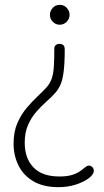

<svg xmlns="http://www.w3.org/2000/svg" viewBox="-20 -766 431 792"><path d="M221 6Q159 6 118 -18Q77 -42 56.5 -83Q36 -124 36 -174Q36 -223 52 -259Q68 -295 91 -322Q114 -349 136.5 -370Q159 -391 174 -408Q189 -426 195 -447Q201 -468 202.5 -497Q204 -526 204 -565Q204 -575 210 -580Q216 -585 226 -585Q235 -585 241 -580Q247 -575 247 -562Q247 -504 242.5 -470Q238 -436 229.5 -417Q221 -398 209 -384Q193 -366 171.5 -347Q150 -328 129.5 -304.5Q109 -281 95.5 -250Q82 -219 82 -177Q82 -113 118 -75.5Q154 -38 225 -38Q257 -38 277.5 -44.5Q298 -51 310.5 -60Q323 -69 331.5 -76Q340 -83 347 -83Q354 -83 360.5 -77Q367 -71 367 -61Q367 -47 347 -31.5Q327 -16 294 -5Q261 6 221 6ZM226 -664Q210 -664 198 -676Q186 -688 186 -705Q186 -721 197.5 -733.5Q209 -746 226 -746Q244 -746 255.5 -733.5Q267 -721 267 -705Q267 -688 255 -676Q243 -664 226 -664Z"/></svg>

Font: Dosis Light
Style: Regular
Weight: 300
Designer: EdgarTolentino, PabloImpallari, IginoMarini
Foundry: EdgarTolentino, PabloImpallari, IginoMarini
Version: Version 3.001; ttfautohint (v1.8.2)